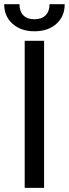

<svg xmlns="http://www.w3.org/2000/svg" viewBox="-30 -908 332 928"><path d="M0 0ZM183.1 0H89.4V-710.9H183.1ZM282.7 -887.7Q282.7 -828.6 242.4 -792.7Q202.1 -756.8 136.7 -756.8Q71.3 -756.8 30.8 -793Q-9.8 -829.1 -9.8 -887.7H64Q64 -853.5 82.5 -834.2Q101.1 -814.9 136.7 -814.9Q170.9 -814.9 190.2 -834Q209.5 -853 209.5 -887.7Z"/></svg>

Font: Roboto
Style: Regular
Weight: 400
Designer: Google
Version: Version 2.134; 2016; ttfautohint (v1.6)